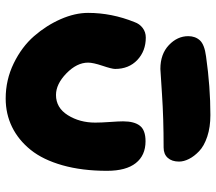

<svg xmlns="http://www.w3.org/2000/svg" viewBox="-62 -701 753 669"><g transform="rotate(90 314.5 -366.5)"><path d="M220.2 -548.8Q168.5 -548.8 137.2 -578.4Q106 -607.9 106 -646Q106 -670.4 120.6 -686.5Q135.3 -702.6 176.8 -708Q283.2 -723.1 380.9 -723.1Q422.9 -723.1 455.8 -712.2Q488.8 -701.2 506.8 -683.8Q524.9 -666.5 533.9 -648.4Q543 -630.4 543 -613.8Q543 -588.9 530 -574.5Q517.1 -560.1 494.1 -560.1Q391.6 -560.1 307.4 -554.4Q223.1 -548.8 220.2 -548.8ZM323.2 -9.8Q258.3 -9.8 200.7 -37.8Q143.1 -65.9 105.7 -108.9Q68.4 -151.9 46.6 -201.7Q24.9 -251.5 24.9 -296.9Q24.9 -379.4 57.1 -459Q63 -476.1 77.4 -487.1Q91.8 -498 110.8 -498Q157.7 -498 189 -468.5Q220.2 -439 220.2 -391.1Q220.2 -379.9 209.2 -347.2Q198.2 -314.5 198.2 -296.9Q198.2 -257.8 235.6 -221.4Q272.9 -185.1 311 -185.1Q355.5 -185.1 381.3 -226.3Q407.2 -267.6 407.2 -321.8Q407.2 -342.8 405 -373.3Q402.8 -403.8 402.8 -418.9Q402.8 -458 418.2 -477.5Q433.6 -497.1 472.2 -497.1Q521.5 -497.1 548.3 -463.1Q575.2 -429.2 575.2 -362.8Q575.2 -275.9 555.9 -207.8Q536.6 -139.6 502.2 -96.9Q467.8 -54.2 422.4 -32Q377 -9.8 323.2 -9.8Z"/></g></svg>

Font: Shantell Sans Irregular
Style: Regular
Weight: 800
Designer: Stephen Nixon, Anya Danilova, Shantell Martin
Foundry: Arrow Type
Version: Version 1.006;[9816181b4]